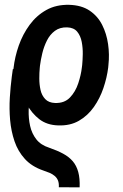

<svg xmlns="http://www.w3.org/2000/svg" viewBox="-20 -559 519 811"><path d="M316.4 232.4 228.5 231.9Q229.5 214.8 224.9 203.4Q220.2 191.9 210.9 184.1Q201.7 176.3 189.5 171.1Q177.2 166 162.6 161.1Q114.3 144.5 85 112.3Q55.7 80.1 41.3 37.6Q26.9 -4.9 22.7 -52.2Q18.6 -99.6 21.5 -146.5Q24.4 -193.4 29.8 -234.9L34.2 -267.1L120.1 -257.8L115.7 -225.1Q111.3 -197.3 106.7 -163.3Q102.1 -129.4 101.1 -94.2Q100.1 -59.1 107.2 -27.1Q114.3 4.9 133.3 29.3Q152.3 53.7 187.5 64.9Q221.7 76.7 246.6 90.1Q271.5 103.5 287.4 122.1Q303.2 140.6 310.5 167.5Q317.9 194.3 316.4 232.4ZM225.1 -29.3Q178.2 -30.8 146.2 -55.4Q114.3 -80.1 93.5 -118.2Q72.8 -156.2 59.1 -195.8Q56.2 -206.1 50.3 -216.3Q44.4 -226.6 40 -237.3Q35.6 -248 35.6 -259.3L37.1 -270.5Q42.5 -318.8 59.3 -366.7Q76.2 -414.6 105.2 -454.1Q134.3 -493.7 175.8 -516.8Q217.3 -540 272.5 -538.6Q324.2 -537.1 358.4 -514.2Q392.6 -491.2 411.4 -454.1Q430.2 -417 436.5 -372.8Q442.9 -328.6 438 -284.7L437 -273.4Q431.6 -230.5 416.7 -186.8Q401.9 -143.1 376.2 -106.7Q350.6 -70.3 313.2 -48.8Q275.9 -27.3 225.1 -29.3ZM212.4 -124Q252 -122.6 275.4 -147Q298.8 -171.4 310.5 -207Q322.3 -242.7 325.7 -273.4L327.1 -284.2Q329.1 -303.7 329.6 -330.1Q330.1 -356.4 325.2 -382.1Q320.3 -407.7 306.2 -425Q292 -442.4 263.7 -443.4Q232.9 -444.3 211.9 -428.7Q190.9 -413.1 178.2 -387.7Q165.5 -362.3 158.7 -334Q151.9 -305.7 148.9 -281.7L147.9 -271.5Q146 -252.4 146 -227.5Q146 -202.6 151.1 -179.4Q156.2 -156.2 170.9 -140.6Q185.5 -125 212.4 -124Z"/></svg>

Font: Roboto Condensed Medium
Style: Italic
Weight: 500
Italic angle: -12°
Designer: Christian Robertson
Foundry: Google
Version: Version 3.0; 2020